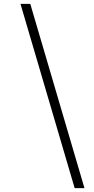

<svg xmlns="http://www.w3.org/2000/svg" viewBox="-20 -802 488 999"><path d="M368.5 177 86.5 -782H137.5L419.5 177Z"/></svg>

Font: Merriweather 120pt Medium
Style: Italic
Weight: 500
Italic angle: -7.8°
Version: Version 2.101